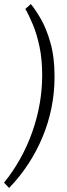

<svg xmlns="http://www.w3.org/2000/svg" viewBox="-44 -723 330 947"><path d="M108 -703Q130 -677 157.5 -629.5Q185 -582 205 -511.5Q225 -441 225 -345Q225 -189 166 -47.5Q107 94 1 204L-24 178Q67 65 115.5 -73Q164 -211 164 -352Q164 -430 151 -492Q138 -554 118.5 -601Q99 -648 81 -679Z"/></svg>

Font: Yrsa Light
Style: Italic
Weight: 300
Italic angle: -7.10001°
Designer: Anna Giedrys (Yrsa+Rasa design), David Brezina (Yrsa art-direction, Rasa art-direction, design)
Foundry: Rosetta Type Foundry
Version: Version 2.004